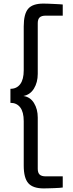

<svg xmlns="http://www.w3.org/2000/svg" viewBox="-20 -888 407 1068"><path d="M38 -394Q73 -394 92.5 -420Q112 -446 112 -497V-741Q112 -810 136.5 -839Q161 -868 221 -868Q230 -868 246.5 -867.5Q263 -867 280 -866Q297 -865 310.5 -864.5Q324 -864 329 -863V-801H235Q211 -801 200.5 -791Q190 -781 190 -759V-477Q190 -430 169 -395.5Q148 -361 110 -354Q148 -349 169 -315Q190 -281 190 -234V51Q190 73 200.5 83Q211 93 235 93H329V155Q324 156 310.5 157Q297 158 280.5 158.5Q264 159 248 159.5Q232 160 223 160Q163 160 137.5 131Q112 102 112 33V-214Q112 -265 92.5 -290.5Q73 -316 38 -316Z"/></svg>

Font: Encode Sans Wide
Style: Regular
Weight: 400
Designer: Pablo Impallari, Andres Torresi
Foundry: Pablo Impallari, Andres Torresi
Version: Version 1.000; ttfautohint (v1.00) -l 8 -r 50 -G 200 -x 14 -